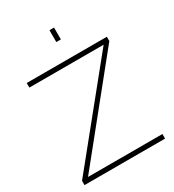

<svg xmlns="http://www.w3.org/2000/svg" viewBox="-215 -1040 1055 1162"><g transform="rotate(-30 312.5 -459.0)"><path d="M29 -30 554 -678H35V-710H595V-680L72 -32H592V0H29ZM314 -835V-918H346V-835Z"/></g></svg>

Font: Raleway ExtraLight
Style: Regular
Weight: 200
Designer: Matt McInerney, Pablo Impallari, Rodrigo Fuenzalida
Foundry: Matt McInerney, Pablo Impallari, Rodrigo Fuenzalida
Version: Version 4.026